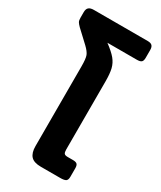

<svg xmlns="http://www.w3.org/2000/svg" viewBox="-193 -801 729 868"><g transform="rotate(30 171.5 -367.0)"><path d="M108 -69V-484Q108 -525 102 -540.5Q96 -556 75 -576L13 -634Q2 -645 -2 -652Q-6 -659 -6 -673V-702Q-6 -719 2.5 -726.5Q11 -734 29 -734H310Q326 -734 333 -727Q340 -720 340 -704V-664Q340 -648 333.5 -642Q327 -636 310 -636H156Q191 -610 207.5 -590Q224 -570 230 -545.5Q236 -521 236 -479V-125Q236 -110 240.5 -104.5Q245 -99 259 -99H286Q302 -99 308 -93Q314 -87 314 -72V-28Q314 -11 306 -5.5Q298 0 276 0H176Q139 0 123.5 -17Q108 -34 108 -69Z"/></g></svg>

Font: Mitr
Style: Regular
Weight: 400
Designer: Thanarat Vachiruckul
Foundry: Cadson Demak
Version: Version 1.003